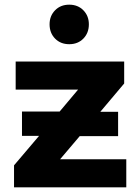

<svg xmlns="http://www.w3.org/2000/svg" viewBox="-20 -801 593 821"><path d="M520 -120V0H40V-94L147 -220H74V-324H235L314 -418H47V-538H511V-444L409 -323H485V-219H321L237 -120ZM192 -697Q192 -733 215.5 -757Q239 -781 276 -781Q313 -781 336.5 -757Q360 -733 360 -697Q360 -660 336.5 -636Q313 -612 276 -612Q239 -612 215.5 -636Q192 -660 192 -697Z"/></svg>

Font: Montserrat Alternates
Style: Bold
Weight: 700
Designer: Julieta Ulanovsky
Foundry: Julieta Ulanovsky
Version: Version 7.200